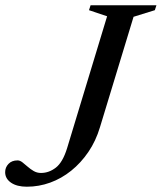

<svg xmlns="http://www.w3.org/2000/svg" viewBox="-66 -695 612 726"><path d="M312 -214Q296.5 -162 268.2 -120.5Q240 -79 203.2 -49.5Q166.5 -20 123.8 -4.5Q81 11 35.5 11Q-2 11 -24.2 -4.2Q-46.5 -19.5 -46.5 -44Q-46.5 -62 -34 -75.2Q-21.5 -88.5 0.5 -88.5Q9.5 -88.5 18.8 -81.2Q28 -74 38.5 -64.8Q49 -55.5 61.5 -48.2Q74 -41 89 -41Q119 -41 145 -61Q171 -81 187.5 -134L339 -633.5L270.5 -656.5L276.5 -675H525.5L519.5 -656.5L439 -631.5Z"/></svg>

Font: Newsreader 24pt Medium
Style: Italic
Weight: 500
Italic angle: -17°
Designer: Hugues Gentile
Foundry: Production Type
Version: Version 1.003